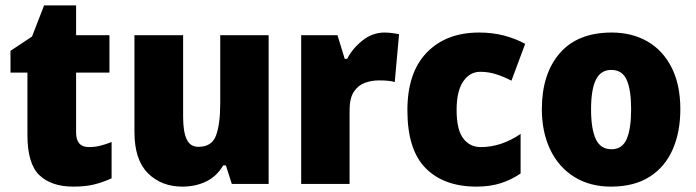

<svg xmlns="http://www.w3.org/2000/svg" viewBox="-20 -684 2590 714"><path d="M311 -137Q332 -137 352.5 -142Q373 -147 395 -156V-21Q365 -7 332 1.5Q299 10 253 10Q171 10 126.5 -32.5Q82 -75 82 -182V-414H19V-495L99 -548L144 -664H263V-553H387V-414H263V-191Q263 -137 311 -137Z M979 -553V0H842L820 -69H810Q786 -28 746.5 -9Q707 10 658 10Q580 10 530 -40Q480 -90 480 -193V-553H661V-249Q661 -195 674 -166.5Q687 -138 718 -138Q768 -138 783.5 -180.5Q799 -223 799 -300V-553Z M1410 -563Q1424 -563 1438.5 -561Q1453 -559 1464 -557L1448 -379Q1438 -382 1424.5 -383.5Q1411 -385 1389 -385Q1362 -385 1337 -376Q1312 -367 1296 -343Q1280 -319 1280 -274V0H1100V-553H1235L1262 -465H1271Q1290 -503 1327.5 -533Q1365 -563 1410 -563Z M1752 10Q1631 10 1563 -58.5Q1495 -127 1495 -274Q1495 -414 1567 -488.5Q1639 -563 1762 -563Q1811 -563 1853.5 -552Q1896 -541 1933 -521L1882 -384Q1851 -400 1823 -408.5Q1795 -417 1766 -417Q1727 -417 1702.5 -381Q1678 -345 1678 -275Q1678 -202 1702.5 -169.5Q1727 -137 1768 -137Q1844 -137 1916 -186V-39Q1883 -16 1843 -3Q1803 10 1752 10Z M2510 -278Q2510 -193 2481.5 -128Q2453 -63 2395.5 -26.5Q2338 10 2252 10Q2173 10 2115 -26.5Q2057 -63 2026 -128Q1995 -193 1995 -278Q1995 -409 2061.5 -486Q2128 -563 2255 -563Q2330 -563 2387.5 -530Q2445 -497 2477.5 -433Q2510 -369 2510 -278ZM2178 -277Q2178 -205 2195.5 -167Q2213 -129 2254 -129Q2294 -129 2310.5 -167Q2327 -205 2327 -278Q2327 -350 2310.5 -387Q2294 -424 2253 -424Q2214 -424 2196 -387.5Q2178 -351 2178 -277Z"/></svg>

Font: Noto Sans Malayalam SemiCondensed Black
Style: Regular
Weight: 900
Width: 4
Designer: Jelle Bosma - Monotype Design Team
Foundry: Monotype Imaging Inc.
Version: Version 2.104; ttfautohint (v1.8.4.7-5d5b)